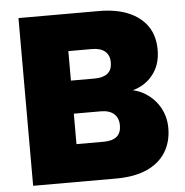

<svg xmlns="http://www.w3.org/2000/svg" viewBox="-51 -755 773 804"><g transform="rotate(-5 335.5 -352.5)"><path d="M56 0V-705H394Q466 -705 517.5 -683.5Q569 -662 597 -621.5Q625 -581 625 -522Q625 -469 601.5 -431.5Q578 -394 539 -374.5Q500 -355 452 -355L469 -367Q522 -365 560.5 -340Q599 -315 620 -276.5Q641 -238 641 -192Q641 -133 613.5 -89.5Q586 -46 533.5 -23Q481 0 405 0ZM252 -158H366Q403 -158 421.5 -173.5Q440 -189 440 -220Q440 -252 420.5 -269Q401 -286 365 -286H252ZM252 -425H351Q387 -425 406 -440Q425 -455 425 -486Q425 -517 406 -533Q387 -549 351 -549H252Z"/></g></svg>

Font: Parkinsans Light ExtraBold
Style: Regular
Weight: 800
Version: Version 1.000